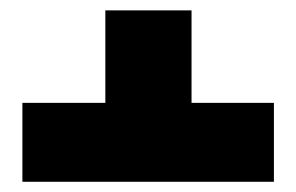

<svg xmlns="http://www.w3.org/2000/svg" viewBox="-20 -609 573 372"><path d="M351.1 -588.9V-409.7H510.7V-256.8H23.4V-409.7H184.1V-588.9Z"/></svg>

Font: Heebo Black
Style: Regular
Weight: 900
Designer: Oded Ezer
Foundry: Meir Sadan
Version: Version 2.001; ttfautohint (v1.5.14-ce02) -l 8 -r 50 -G 200 